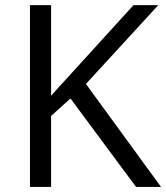

<svg xmlns="http://www.w3.org/2000/svg" viewBox="-20 -734 652 754"><path d="M612.3 0H514.2L256.8 -347.2L180.7 -278.8V0H97.7V-713.9H180.7V-357.9Q208.5 -389.6 237.8 -421.1Q267.1 -452.6 295.9 -484.9L504.4 -713.9H601.6L317.4 -404.3Z"/></svg>

Font: Wonky
Style: Regular
Weight: 400
Designer: Monotype Design Team
Foundry: Monotype Imaging Inc.
Version: Version 3.000